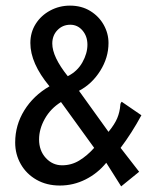

<svg xmlns="http://www.w3.org/2000/svg" viewBox="-20 -650 540 683"><path d="M411 13 358 -71Q327 -33 284 -11.5Q241 10 193 10Q146 10 110 -10.5Q74 -31 54 -66Q34 -101 34 -143Q34 -205 66.5 -257.5Q99 -310 156 -343Q88 -425 88 -497Q88 -535 107 -565Q126 -595 158.5 -612.5Q191 -630 229 -630Q270 -630 301 -611Q332 -592 349 -561.5Q366 -531 366 -497Q366 -445 336.5 -398Q307 -351 261 -327L366 -181Q388 -208 397 -229.5Q406 -251 408 -276Q408 -283 413 -288L483 -240Q449 -177 409 -124L475 -39ZM221 -379Q255 -396 273 -428Q291 -460 291 -491Q291 -521 273.5 -541.5Q256 -562 230 -562Q203 -562 184.5 -543Q166 -524 166 -495Q166 -448 221 -379ZM201 -62Q234 -62 262 -79Q290 -96 315 -124L197 -287Q160 -264 139.5 -227.5Q119 -191 119 -154Q119 -114 143 -88Q167 -62 201 -62Z"/></svg>

Font: Inconsolata Medium
Style: Regular
Weight: 500
Monospace: yes
Designer: Raph Levien, Cyreal, Brenton Simpson
Foundry: Raph Levien, Cyreal, Google
Version: Version 3.001; ttfautohint (v1.8.2.53-6de2)